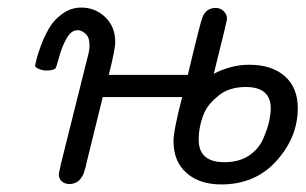

<svg xmlns="http://www.w3.org/2000/svg" viewBox="-20 -484 812 510"><path d="M73.2 -309.1Q73.2 -311 76.7 -325.4Q80.1 -339.8 89.1 -364Q98.1 -388.2 111.1 -410.2Q124 -432.1 146.5 -448Q168.9 -463.9 195.8 -463.9Q232.9 -463.9 259.5 -438.5Q286.1 -413.1 286.1 -372.1Q286.1 -353 269 -285.2H479Q512.2 -425.3 518.1 -439Q527.8 -462.9 553.2 -462.9Q565.4 -462.9 574.2 -454.3Q583 -445.8 583 -434.1Q583 -429.2 547.9 -288.1Q593.8 -312 642.1 -312Q702.1 -312 736.6 -281.5Q771 -251 771 -196.8Q771 -119.6 714.6 -56.9Q658.2 5.9 567.9 5.9Q509.8 5.9 475.3 -24.7Q440.9 -55.2 440.9 -108.9Q440.9 -137.7 463.9 -226.1H252.9Q251 -218.3 248 -206.1Q245.1 -193.8 234.1 -149.9Q223.1 -106 209 -47.9L208 -42Q206.1 -37.1 205.6 -34.7Q205.1 -32.2 203.1 -26.1Q201.2 -20 199 -16.6Q196.8 -13.2 193.4 -8.5Q189.9 -3.9 186 -1.5Q182.1 1 176.5 2.9Q170.9 4.9 165 4.9Q152.8 4.9 144.5 -2Q136.2 -8.8 136.2 -22Q136.2 -22.9 142.1 -49.8L212.9 -333Q217.8 -350.1 217.8 -363.8Q217.8 -384.8 207.3 -394.3Q196.8 -403.8 186 -403.8Q168.9 -403.8 156.5 -381.3Q144 -358.9 137 -332.5Q129.9 -306.2 127.9 -303.2Q123 -297.4 107.9 -296.9H97.2Q75.2 -301.3 73.2 -309.1ZM507.8 -112.8Q507.8 -52.7 577.1 -53.2Q615.2 -53.2 641.6 -71Q668 -88.9 679.4 -116Q690.9 -143.1 695.1 -162.6Q699.2 -182.1 699.2 -195.8Q699.2 -252.9 632.8 -252.9Q588.9 -252.9 561 -230.5Q533.2 -208 522.9 -185.1Q507.8 -149.9 507.8 -112.8Z"/></svg>

Font: CMU Concrete
Style: Italic
Weight: 500
Italic angle: -14.04°
Version: Version 0.7.0